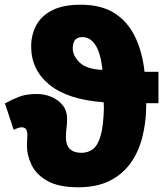

<svg xmlns="http://www.w3.org/2000/svg" viewBox="-20 -784 701 813"><path d="M311 9Q229 9 181.5 -17.5Q134 -44 114 -85Q94 -126 94 -169Q94 -181 95 -192.5Q96 -204 96 -212Q96 -245 72 -245Q65 -245 55 -241.5Q45 -238 38 -234L1 -346Q29 -362 60 -374Q91 -386 136 -386Q168 -386 197 -374Q226 -362 245 -339Q264 -316 264 -281Q264 -259 261.5 -240Q259 -221 259 -203Q259 -137 325 -137Q353 -137 373.5 -152.5Q394 -168 406 -209Q418 -250 420 -326Q420 -330 419.5 -338.5Q419 -347 419 -351Q267 -362 189.5 -425Q112 -488 112 -587Q112 -636 133 -676Q154 -716 200 -740Q246 -764 322 -764Q410 -764 466 -727.5Q522 -691 552.5 -627Q583 -563 592 -480H651V-347H599V-331Q598 -262 582 -200.5Q566 -139 532 -92Q498 -45 443.5 -18Q389 9 311 9ZM414 -488Q406 -560 384 -593.5Q362 -627 328 -627Q288 -627 288 -579Q288 -548 317 -519.5Q346 -491 414 -488Z"/></svg>

Font: Noto Sans SemiCondensed Black
Style: Regular
Weight: 900
Width: 4
Designer: Monotype Design Team
Foundry: Monotype Imaging Inc.
Version: Version 2.013; ttfautohint (v1.8.4.7-5d5b)